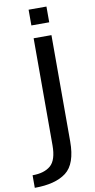

<svg xmlns="http://www.w3.org/2000/svg" viewBox="-171 -798 530 1071"><g transform="rotate(-10 93.5 -262.5)"><path d="M-64.8 229.7Q52.4 229.7 113.5 183.1Q174.6 136.6 174.6 9.1V-593H73.7V12.8Q73.7 96.8 37.7 127.7Q1.7 158.6 -64.8 158.6ZM73.7 -754.8V-665.6H174.8V-754.8Z"/></g></svg>

Font: Anybody Thin
Style: Regular
Weight: 100
Designer: Tyler Finck
Foundry: Etcetera Type Company
Version: Version 1.114;gftools[0.9.25]